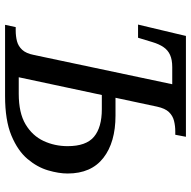

<svg xmlns="http://www.w3.org/2000/svg" viewBox="-18 -736 754 758"><g transform="rotate(90 359.0 -357.0)"><path d="M78 0 87 -42H100Q123 -42 142.5 -47Q162 -52 176.5 -67.5Q191 -83 197 -114L324 -714H520L512 -672H499Q477 -672 457 -667Q437 -662 422.5 -647Q408 -632 401 -600L366 -436H436Q542 -436 603.5 -388Q665 -340 665 -247Q665 -212 652.5 -169.5Q640 -127 607.5 -88.5Q575 -50 515 -25Q455 0 359 0ZM285 -54H350Q426 -54 471 -81Q516 -108 536.5 -152Q557 -196 557 -247Q557 -320 520 -351Q483 -382 411 -382H355ZM77 -525 122 -714H368L358 -660H245Q216 -660 197 -651.5Q178 -643 166 -625.5Q154 -608 146 -581L129 -525Z"/></g></svg>

Font: Noto Serif
Style: Italic
Weight: 400
Italic angle: -12°
Designer: Monotype Design Team
Foundry: Monotype Imaging Inc.
Version: Version 2.013